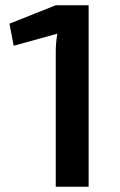

<svg xmlns="http://www.w3.org/2000/svg" viewBox="-20 -710 458 730"><path d="M317 -690V0H192V-514Q192 -531 193.5 -548Q195 -565 198 -582L32 -536L16 -620L192 -690Z"/></svg>

Font: Exo 2 SemiBold
Style: Regular
Weight: 600
Designer: Natanael Gama
Foundry: Natanael Gama
Version: Version 2.010